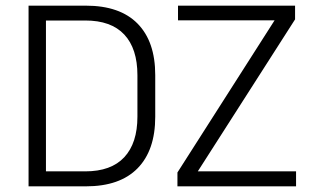

<svg xmlns="http://www.w3.org/2000/svg" viewBox="-20 -659 1114 679"><path d="M122 0V-53H281.5Q373 -53 419.5 -103Q466 -153 466 -246.5V-393Q466 -487 419.5 -536.8Q373 -586.5 281.5 -586.5H121.5V-639H283.5Q404 -639 466.5 -575.5Q529 -512 529 -393.5V-246Q529 -127.5 466.5 -63.8Q404 0 283.5 0ZM81 0V-639H142.5V0ZM1027 -53V0H607.5V-49L951 -587H609.5V-639H1023.5V-590.5L679.5 -53Z"/></svg>

Font: Anek Latin Medium Light
Style: Regular
Weight: 300
Version: Version 1.003